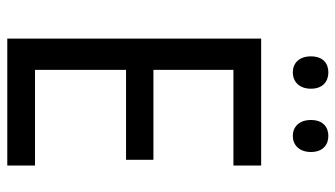

<svg xmlns="http://www.w3.org/2000/svg" viewBox="-222 -722 943 540"><g transform="rotate(90 250.0 -451.5)"><path d="M138 -854C138 -820 158 -803 183 -803C208 -803 229 -820 229 -854C229 -888 208 -903 183 -903C158 -903 138 -888 138 -854ZM317 -854C317 -820 337 -803 362 -803C386 -803 407 -820 407 -854C407 -888 386 -903 362 -903C337 -903 317 -888 317 -854ZM445 0V-78H176V-334H429V-411H176V-636H445V-714H88V0Z"/></g></svg>

Font: Noto Sans Lao Looped SemiCondensed
Style: Regular
Weight: 400
Width: 4
Designer: Mark Frömberg, Ben Mitchell
Foundry: The Fontpad Ltd
Version: Version 1.003